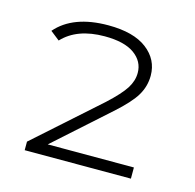

<svg xmlns="http://www.w3.org/2000/svg" viewBox="-71 -818 573 564"><g transform="rotate(15 215.0 -536.0)"><path d="M50 -353 244 -526Q283 -562 297.5 -585Q312 -608 312 -632Q312 -667 281.5 -689Q251 -711 191 -711Q107 -711 63 -664L35 -686Q86 -745 193 -745Q270 -745 310.5 -714Q351 -683 351 -634Q351 -602 334.5 -574Q318 -546 273 -506L111 -361H373V-327H50Z"/></g></svg>

Font: Goldbeck Next Light
Style: Regular
Weight: 300
Designer: Julieta Ulanovsky
Foundry: Julieta Ulanovsky
Version: Version 7.200